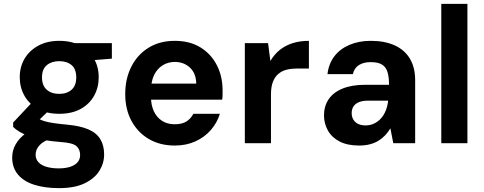

<svg xmlns="http://www.w3.org/2000/svg" viewBox="-20 -740 2502 992"><path d="M285 232Q211 232 156.5 214.5Q102 197 72.5 161.5Q43 126 43 74Q43 37 61 5.5Q79 -26 113.5 -51.5Q148 -77 200 -95L255 -28Q206 -13 185 9.5Q164 32 164 59Q164 83 179.5 99Q195 115 222 122.5Q249 130 283 130Q317 130 342 122Q367 114 380.5 98.5Q394 83 394 61Q394 32 375 15Q356 -2 296 -6Q243 -10 202.5 -17.5Q162 -25 132.5 -35.5Q103 -46 82 -58.5Q61 -71 48 -84V-107L156 -222L256 -191L126 -67L164 -136Q175 -129 185.5 -123.5Q196 -118 213 -113Q230 -108 257 -104Q284 -100 326 -96Q393 -90 435.5 -72Q478 -54 498 -21.5Q518 11 518 58Q518 103 493.5 142.5Q469 182 417.5 207Q366 232 285 232ZM286 -152Q222 -152 176.5 -177Q131 -202 106.5 -245Q82 -288 82 -341Q82 -394 106.5 -436Q131 -478 177 -503.5Q223 -529 286 -529Q351 -529 396.5 -503.5Q442 -478 466 -436Q490 -394 490 -341Q490 -288 466 -245Q442 -202 396.5 -177Q351 -152 286 -152ZM286 -255Q326 -255 350 -276.5Q374 -298 374 -340Q374 -383 350 -403.5Q326 -424 286 -424Q247 -424 222 -403.5Q197 -383 197 -340Q197 -298 221.5 -276.5Q246 -255 286 -255ZM373 -422 351 -517H558V-437Z M883 12Q807 12 749.5 -21.5Q692 -55 659.5 -115Q627 -175 627 -254Q627 -334 659 -396.5Q691 -459 748.5 -494Q806 -529 883 -529Q960 -529 1015 -495.5Q1070 -462 1100 -404Q1130 -346 1130 -273Q1130 -263 1130 -251Q1130 -239 1128 -225H724V-308H994Q993 -361 961.5 -390.5Q930 -420 883 -420Q849 -420 821 -403Q793 -386 776.5 -353Q760 -320 760 -269V-240Q760 -197 775 -165Q790 -133 817.5 -115.5Q845 -98 882 -98Q921 -98 943.5 -112.5Q966 -127 979 -152H1116Q1102 -106 1069.5 -68.5Q1037 -31 989.5 -9.5Q942 12 883 12Z M1245 0V-517H1365L1377 -425Q1397 -459 1425.5 -482Q1454 -505 1492 -517Q1530 -529 1576 -529V-386H1514Q1486 -386 1461.5 -380Q1437 -374 1418.5 -358.5Q1400 -343 1390 -317Q1380 -291 1380 -252V0Z M1836 12Q1775 12 1734.5 -9Q1694 -30 1674 -66Q1654 -102 1654 -144Q1654 -191 1677.5 -226.5Q1701 -262 1749 -282Q1797 -302 1868 -302H1990Q1990 -342 1982 -368Q1974 -394 1953.5 -406.5Q1933 -419 1895 -419Q1858 -419 1834 -403.5Q1810 -388 1803 -357H1672Q1678 -410 1707 -448.5Q1736 -487 1785 -508Q1834 -529 1896 -529Q1968 -529 2019.5 -505.5Q2071 -482 2098 -436.5Q2125 -391 2125 -326V0H2012L1997 -77Q1986 -58 1970.5 -41.5Q1955 -25 1935.5 -13Q1916 -1 1891 5.5Q1866 12 1836 12ZM1868 -92Q1893 -92 1913.5 -102Q1934 -112 1949 -129Q1964 -146 1973 -168.5Q1982 -191 1985 -217V-220H1883Q1853 -220 1834 -212Q1815 -204 1806 -189.5Q1797 -175 1797 -156Q1797 -136 1806 -121.5Q1815 -107 1831 -99.5Q1847 -92 1868 -92Z M2260 0V-720H2395V0Z"/></svg>

Font: DM Sans 11pt
Style: Bold
Weight: 700
Version: Version 4.004;gftools[0.9.30]